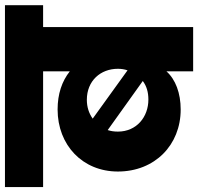

<svg xmlns="http://www.w3.org/2000/svg" viewBox="-46 -748 780 755"><g transform="rotate(-90 343.5 -370.0)"><path d="M441 0H615V-590H701V-740H-14V-590H441V-485C402 -516 352 -533 291 -533C151 -533 47 -435 47 -296C47 -151 151 -49 291 -49C355 -49 409 -69 441 -105ZM329 -418C404 -418 451 -364 451 -296C451 -283 449 -270 445 -258L255 -395C276 -410 301 -418 329 -418ZM330 -176C262 -176 204 -222 204 -296C204 -311 206 -324 210 -336L403 -198C383 -183 359 -176 330 -176Z"/></g></svg>

Font: SVN-Poppins ExtraBold
Style: Regular
Weight: 800
Designer: Ninad Kale (Devanagari), Jonny Pinhorn (Latin)
Foundry: Indian Type Foundry
Version: Version 3.002 2017; ttfautohint (v1.8.3)